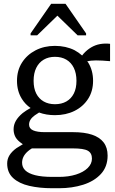

<svg xmlns="http://www.w3.org/2000/svg" viewBox="-20 -761 608 1017"><path d="M563 -437Q519 -441 488 -441Q461 -441 442 -436Q444 -433 447 -430Q473 -388 473 -333Q473 -278 446.5 -237Q420 -196 374.5 -173.5Q329 -151 271 -151Q225 -151 187 -165Q175 -158 164 -150Q149 -139 141.5 -127Q134 -115 134 -101Q134 -80 155.5 -70.5Q177 -61 217 -61H367Q427 -61 467.5 -47.5Q508 -34 529 -6.5Q550 21 550 63Q550 122 514.5 160.5Q479 199 420.5 217.5Q362 236 293 236H256Q189 236 135 223.5Q81 211 49.5 182Q18 153 18 105Q18 81 30.5 61Q43 41 68 23Q82 14 101 3Q93 -2 86 -8Q67 -23 59.5 -40Q52 -57 52 -76Q52 -100 64 -121Q76 -142 100 -162Q118 -176 142 -189Q114 -208 96 -237Q70 -278 70 -333Q70 -388 96.5 -429.5Q123 -471 168.5 -494.5Q214 -518 271 -518Q329 -518 375 -495Q397 -483 415 -467Q418 -472 423 -477Q441 -497 463 -510Q485 -523 510 -527.5Q535 -532 563 -529ZM149 25Q137 32 128 40Q112 54 104.5 69Q97 84 97 101Q97 125 114 141.5Q131 158 166.5 167Q202 176 257 176H292Q343 176 382.5 163.5Q422 151 444.5 129Q467 107 467 79Q467 50 445.5 37.5Q424 25 365 25ZM271 -209Q306 -209 331.5 -223.5Q357 -238 371 -265.5Q385 -293 385 -333Q385 -373 371 -401.5Q357 -430 331.5 -445Q306 -460 271 -460Q237 -460 211.5 -445Q186 -430 172 -401.5Q158 -373 158 -333Q158 -293 172 -265.5Q186 -238 211.5 -223.5Q237 -209 271 -209ZM327 -741H251L142 -584V-574H177L284 -678L391 -574H436V-584Z"/></svg>

Font: Roboto Serif 20pt
Style: Regular
Weight: 400
Designer: Greg Gazdowicz
Foundry: Commercial Type
Version: Version 1.008